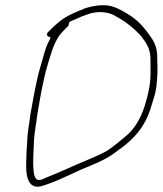

<svg xmlns="http://www.w3.org/2000/svg" viewBox="-20 -625 627 740"><path d="M120 -304C111 -263 104 -222 97 -183C93 -147 85 -112 85 -82C83 -54 81 -23 81 2C80 39 83 72 103 88C120 100 138 94 165 84C216 67 271 36 323 16C375 -5 408 -23 442 -51H443C496 -90 539 -135 562 -212C571 -244 579 -260 583 -293C587 -329 588 -361 586 -394C587 -431 581 -450 567 -474C546 -505 522 -538 485 -563C463 -577 438 -593 410 -601C377 -610 334 -602 305 -592C272 -578 240 -566 213 -545L195 -530C190 -526 185 -521 180 -516L166 -502C154 -490 165 -483 175 -481L172 -473C160 -452 155 -435 147 -407C138 -375 127 -341 120 -304ZM146 -304C150 -324 154 -342 159 -359C173 -407 185 -455 210 -490C216 -497 221 -503 228 -510L239 -521C243 -524 245 -527 245 -532L246 -537L250 -542L278 -554C288 -559 298 -563 313 -568C353 -585 401 -580 427 -562C466 -541 497 -515 523 -487C544 -459 562 -436 560 -388C560 -357 562 -327 556 -291C550 -258 546 -244 537 -215C522 -167 496 -124 461 -97C440 -80 416 -59 393 -44C364 -28 341 -19 311 -6C262 14 204 42 154 61C142 67 132 72 121 66H120V65C111 55 110 41 109 27C106 -7 110 -47 111 -85C113 -116 120 -151 124 -185C131 -223 137 -265 146 -304ZM213 -545H214ZM461 -97H462Z"/></svg>

Font: Stray Cat
Style: LtExtObl
Weight: 300
Version: Version 1.0